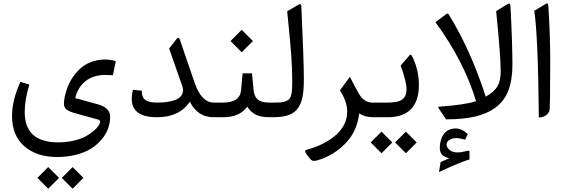

<svg xmlns="http://www.w3.org/2000/svg" viewBox="-20 -704 3396 1153"><path d="M416 299.3 481 364.3 416 429.2 351.1 364.3ZM269.5 299.3 334.5 364.3 269.5 429.2 204.6 364.3ZM613.3 -253.9Q539.1 -253.9 492.4 -215.8Q445.8 -177.7 432.1 -114.7L567.4 -77.6Q641.6 -57.1 641.6 -2.4Q641.6 32.7 629.4 66.9Q617.2 101.1 591.3 132.3Q565.4 163.6 528.6 187.3Q491.7 210.9 438.7 224.9Q385.7 238.8 323.7 238.8Q199.7 238.8 126 174.1Q52.2 109.4 52.2 -7.3Q52.2 -102.5 102.5 -212.4L156.2 -196.3Q128.4 -104.5 128.4 -30.8Q128.4 150.9 330.1 150.9Q379.9 150.9 423.6 140.4Q467.3 129.9 495.4 114.5Q523.4 99.1 543.7 81.3Q564 63.5 572.8 49.3Q581.5 35.2 581.5 26.9Q581.5 17.1 564.9 12.7L438.5 -22Q398.9 -32.2 381.3 -44.9Q363.8 -57.6 363.8 -81.5Q363.8 -99.1 368.9 -123.5Q374 -147.9 385 -178.5Q396 -209 415.8 -238.3Q435.5 -267.6 461.7 -292Q487.8 -316.4 526.9 -331.5Q565.9 -346.7 611.8 -346.7Q642.1 -346.7 675.3 -336.9L658.2 -252.4Q630.4 -253.9 613.3 -253.9Z M1120.1 -93.3Q1057.6 0 922.9 0Q771 0 771 -111.3Q771 -134.3 777.8 -164.6L832 -159.2V-152.3Q832 -117.2 854.5 -102.5Q877 -87.9 923.3 -87.9Q954.6 -87.9 980.5 -91.3Q1006.3 -94.7 1029.5 -102.8Q1052.7 -110.8 1065.9 -126.2Q1079.1 -141.6 1079.1 -163.1Q1079.1 -173.3 1074.7 -186.5L995.6 -412.6L1039.6 -469.2Q1053.2 -486.8 1061 -463.4L1148.4 -208Q1189.5 -87.9 1264.6 -87.9H1270.5Q1282.2 -87.9 1282.2 -49.8V-37.6Q1282.2 0 1270.5 0H1262.7Q1166.5 0 1120.1 -93.3Z M1265.1 0Q1238.3 0 1238.3 -37.6V-49.8Q1238.3 -87.9 1265.1 -87.9H1318.8Q1421.4 -87.9 1427.7 -163.1L1437 -263.7H1493.2L1502.9 -162.6Q1506.8 -124 1528.3 -106Q1549.8 -87.9 1596.7 -87.9H1606.4Q1618.2 -87.9 1618.2 -49.8V-37.6Q1618.2 0 1606.4 0H1597.7Q1547.4 0 1516.4 -15.4Q1485.4 -30.8 1464.8 -63.5Q1418.9 0 1321.3 0ZM1431.6 -524.9 1499 -457.5 1431.6 -390.1 1364.3 -457.5Z M1601.1 -87.9H1621.6Q1649.9 -87.9 1667 -89.4Q1684.1 -90.8 1697.8 -96.7Q1711.4 -102.5 1718 -109.9Q1724.6 -117.2 1728.8 -134Q1732.9 -150.9 1733.9 -168.9Q1734.9 -187 1734.9 -219.2Q1734.9 -294.9 1728.5 -379.2Q1722.2 -463.4 1704.6 -636.2L1771.5 -675.3Q1788.6 -685.5 1789.6 -667Q1804.7 -338.4 1804.7 -225.6Q1804.7 -163.1 1796.9 -122.8Q1789.1 -82.5 1768.6 -53.7Q1748 -24.9 1711.7 -12.5Q1675.3 0 1618.7 0H1601.1Q1574.2 0 1574.2 -37.6V-49.8Q1574.2 -87.9 1601.1 -87.9Z M2136.7 -22.9Q2132.3 21 2116.7 60.3Q2101.1 99.6 2079.6 127.7Q2058.1 155.8 2031.5 179.2Q2004.9 202.6 1979.2 217.8Q1953.6 232.9 1929.7 243.2Q1905.8 253.4 1889.4 257.8Q1873 262.2 1864.7 262.2Q1852.5 262.2 1840.8 248L1821.8 224.1Q1804.2 200.2 1820.3 195.8Q1932.6 165 1998.8 105.5Q2064.9 45.9 2064.9 -34.7Q2064.9 -66.4 2052.5 -100.1Q2040 -133.8 2021 -160.6L2081.1 -242.7Q2113.8 -178.7 2135.7 -140.6Q2166 -87.9 2217.3 -87.9H2232.4Q2244.1 -87.9 2244.1 -49.8V-37.6Q2244.1 0 2232.4 0H2219.7Q2171.4 0 2136.7 -22.9Z M2417.5 86.4 2482.4 151.4 2417.5 216.3 2352.5 151.4ZM2271 86.4 2335.9 151.4 2271 216.3 2206.1 151.4ZM2495.6 -192.4Q2495.6 -98.1 2448.2 -49.1Q2400.9 0 2308.1 0H2227.1Q2200.2 0 2200.2 -37.6V-49.8Q2200.2 -87.9 2227.1 -87.9H2306.6Q2371.6 -87.9 2396.5 -107.2Q2421.4 -126.5 2421.4 -168.9Q2421.4 -212.4 2386.2 -310.5L2440.4 -373Q2447.8 -381.8 2457.5 -360.8Q2495.6 -282.2 2495.6 -192.4Z M2616.2 329.1 2626 269Q2652.3 257.8 2678.7 246.1Q2659.2 242.2 2647 235.1Q2634.8 228 2627.9 215.1Q2621.1 202.1 2621.1 183.1Q2621.1 169.9 2623.3 156.2Q2625.5 142.6 2631.8 126Q2638.2 109.4 2648.2 96.9Q2658.2 84.5 2676.3 75.9Q2694.3 67.4 2717.3 67.4Q2753.4 67.4 2789.1 101.1L2773.4 134.8Q2742.2 125.5 2719.7 125.5Q2695.3 125.5 2678.5 136.5Q2661.6 147.5 2661.6 162.6Q2661.6 180.7 2679.2 196Q2696.8 211.4 2727.1 211.4Q2750 211.4 2775.4 204.6Q2779.3 203.6 2782 202.9Q2784.7 202.1 2789.3 201.4Q2793.9 200.7 2796.6 201.4Q2799.3 202.1 2799.3 204.6V253.9Q2780.8 258.8 2753.9 269Q2727.1 279.3 2692.6 294.4Q2658.2 309.6 2616.2 329.1ZM2838.9 -96.2Q2765.6 -338.9 2594.7 -570.8L2660.6 -620.1Q2669.4 -626.5 2674.8 -617.2Q2806.6 -403.3 2897 -123.5Q2947.3 -151.9 2967 -185.1Q2986.8 -218.3 2986.8 -275.4Q2986.8 -367.7 2959.5 -637.2L3025.9 -678.2Q3043.9 -689.5 3045.4 -668.9Q3057.1 -445.3 3057.1 -314.5Q3057.1 -224.1 3033 -161.1Q3008.8 -98.1 2958 -59.8Q2907.2 -21.5 2834.2 -4.4Q2761.2 12.7 2658.7 12.7L2615.2 -52.2Q2607.9 -63.5 2616.7 -63.5Q2768.1 -73.7 2838.9 -96.2Z M3188.5 -639.2 3259.3 -681.6Q3265.6 -685.5 3268.8 -682.1Q3272 -678.7 3272.9 -668Q3284.2 -490.7 3284.2 -347.7Q3284.2 -48.3 3279.3 -37.6Q3261.7 0.5 3215.8 1.5Q3211.4 -487.3 3188.5 -639.2Z"/></svg>

Font: Sahel FD
Style: FD
Weight: 400
Foundry: Saber Rastikerdar (saber.rastikerdar@gmail.com)
Version: Version 3.3.1